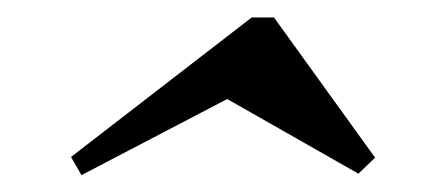

<svg xmlns="http://www.w3.org/2000/svg" viewBox="-20 -446 496 222"><path d="M74.2 -243.5 62.1 -264.5 271 -425.8H296.8L413.7 -263.7L394.4 -245.2L242.7 -331.5Z"/></svg>

Font: Playfair 5pt SemiExpanded Light SemiBold
Style: Italic
Weight: 600
Italic angle: -15.6°
Version: Version 2.001;gftools[0.9.30]